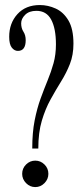

<svg xmlns="http://www.w3.org/2000/svg" viewBox="-20 -731 332 762"><path d="M108 -141.5Q108 -205 117.5 -253Q127 -301 141 -339.5Q155 -378 169 -412Q183 -446 192.5 -480.2Q202 -514.5 202 -555Q202 -618 183.2 -653Q164.5 -688 124.5 -688Q95.5 -688 79.8 -672.2Q64 -656.5 64 -638.5Q64 -619 73 -605.2Q82 -591.5 82 -571.5Q82 -529 51 -529Q37 -529 26.8 -542Q16.5 -555 16.5 -585Q16.5 -639 49.2 -675Q82 -711 138 -711Q170.5 -711 201.2 -697Q232 -683 251.8 -649.5Q271.5 -616 271.5 -557.5Q271.5 -513 257.5 -477.2Q243.5 -441.5 222.5 -407.8Q201.5 -374 180.8 -336.5Q160 -299 146 -252Q132 -205 132 -141.5ZM120 11.5Q99 11.5 83.5 -4.2Q68 -20 68 -41Q68 -63 83.5 -78.2Q99 -93.5 120 -93.5Q141 -93.5 156.5 -78.2Q172 -63 172 -41Q172 -20 156.5 -4.2Q141 11.5 120 11.5Z"/></svg>

Font: Imbue 50pt
Style: Regular
Weight: 400
Designer: Tyler Finck
Foundry: Etcetera Type Company
Version: Version 1.102; ttfautohint (v1.8.3)